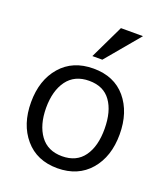

<svg xmlns="http://www.w3.org/2000/svg" viewBox="-146 -898 878 1010"><g transform="rotate(20 293.0 -392.5)"><path d="M479.5 -795.9 320.8 -606.4H265.1L356 -795.9ZM293 11.2Q177.7 11.2 111.3 -66.9Q44.9 -144.5 44.9 -268.6Q44.9 -392.6 111.8 -469.7Q178.7 -546.9 294.4 -546.9Q410.2 -546.9 475.6 -469.7Q541 -391.6 541 -267.6Q541 -143.6 474.6 -66.4Q408.2 10.7 293 11.2ZM129.4 -267.6Q129.9 -171.9 171.9 -114.3Q213.9 -56.6 294.4 -56.6Q375 -56.6 416 -113.8Q457 -170.9 456.5 -268.6Q456.1 -366.2 416 -421.9Q376 -478.5 294.9 -478.5Q213.9 -478.5 171.4 -420.9Q129.4 -363.3 129.4 -267.6Z"/></g></svg>

Font: Oxygen-Regular
Style: Regular
Weight: 400
Designer: Vernon Adams
Foundry: Vernon Adams
Version: Version Release 0.2.3 webfont; ttfautohint (v0.93.3-1d66) -l